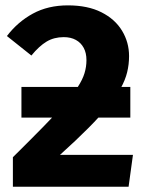

<svg xmlns="http://www.w3.org/2000/svg" viewBox="-20 -710 557 730"><path d="M238 -689.6Q313.7 -689.6 365.5 -663.4Q417.4 -637.2 444 -593.2Q470.7 -549.2 470.7 -496.6Q470.7 -465.2 463.5 -435.5Q456.3 -405.8 438.9 -374.4Q421.4 -342.9 391.7 -306.1Q361.9 -269.4 316.9 -224.1Q272 -178.8 208.1 -121.2H485.5L468.9 0H29V-112.2Q96.9 -179.4 145.2 -228.7Q193.6 -278 225.5 -314.5Q257.5 -350.9 275.7 -379.2Q294 -407.5 301.3 -431.7Q308.7 -455.9 308.7 -481.4Q308.7 -508.9 298.1 -528.3Q287.6 -547.7 268.4 -558.2Q249.2 -568.8 222.4 -568.8Q185.4 -568.8 157.2 -551.9Q129 -535 99.3 -498.9L6.3 -573Q47.3 -626.8 104.9 -658.2Q162.5 -689.6 238 -689.6ZM475.5 -262.8H61.5V-379.5H475.5Z"/></svg>

Font: Fira Sans Variable
Style: Regular
Weight: 400
Designer: Carrois Corporate & Edenspiekermann AG
Foundry: Carrois Corporate GbR & Edenspiekermann AG
Version: Version 4.202